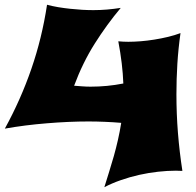

<svg xmlns="http://www.w3.org/2000/svg" viewBox="-29 -739 818 800"><path d="M731 -26.9Q724.1 -26.9 717.5 -27.3Q710.9 -27.8 704.1 -27.8Q668.5 -27.8 629.2 -23.4Q589.8 -19 550.8 -10.3Q511.7 -1.5 474.6 11.5Q437.5 24.4 405.8 41Q415.5 8.8 425.8 -23.4Q436 -55.7 445.3 -88.6Q454.6 -121.6 462.4 -156Q470.2 -190.4 476.1 -227.1Q442.4 -230 408 -231.4Q373.5 -232.9 339.8 -232.9Q299.3 -232.9 255.4 -231Q211.4 -229 166.5 -225.3Q121.6 -221.7 77.1 -216.1Q32.7 -210.4 -8.8 -203.1Q57.6 -324.2 101.8 -452.4Q146 -580.6 167 -719.2Q188.5 -713.4 213.1 -709.2Q237.8 -705.1 263.2 -702.4Q288.6 -699.7 313.2 -698.2Q337.9 -696.8 359.9 -696.8Q388.7 -696.8 417 -699.2Q445.3 -701.7 474.1 -706.1Q415.5 -636.2 365.5 -556.9Q315.4 -477.5 279.8 -381.8Q297.4 -380.4 314.2 -379.2Q331.1 -377.9 348.1 -377.9Q382.8 -377.9 416.5 -381.1Q450.2 -384.3 484.9 -391.1Q481.9 -472.2 463.9 -566.9Q474.6 -565.9 485.1 -565.4Q495.6 -564.9 505.9 -564.9Q529.3 -564.9 557.1 -567.1Q585 -569.3 614 -574Q643.1 -578.6 671.4 -585.4Q699.7 -592.3 723.1 -601.1Q713.9 -536.1 710 -472.9Q706.1 -409.7 706.1 -346.2Q706.1 -265.1 712.4 -185.5Q718.8 -106 731 -26.9Z"/></svg>

Font: Shojumaru
Style: Regular
Weight: 400
Version: Version 1.001